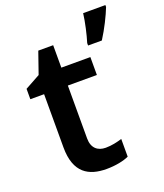

<svg xmlns="http://www.w3.org/2000/svg" viewBox="-141 -853 815 957"><g transform="rotate(-20 266.0 -375.0)"><path d="M532 -750V-760H414C409 -717 394 -651 382 -613V-600H455C487 -650 516 -709 532 -750ZM291 -91C249 -91 219 -115 219 -166V-447H373V-542H219V-661H140L100 -546L20 -502V-447H93V-165C93 -28 166 10 259 10C306 10 351 1 378 -12V-106C353 -98 322 -91 291 -91Z"/></g></svg>

Font: Noto Sans Myanmar SemiBold
Style: Regular
Weight: 600
Designer: Monotype Design Team
Foundry: Monotype Imaging Inc.
Version: Version 2.107